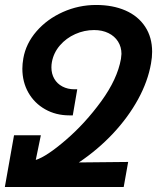

<svg xmlns="http://www.w3.org/2000/svg" viewBox="-22 -753 642 773"><path d="M34.5 -208.5H142.5L122 -109Q166 -123 243.5 -189.8Q321 -256.5 385.8 -345.5Q450.5 -434.5 465 -516Q467 -530 467 -536Q467 -564 453.2 -585.8Q439.5 -607.5 414.5 -619.8Q389.5 -632 357 -632Q317.5 -632 281 -615.8Q244.5 -599.5 219.2 -570.2Q194 -541 187 -503.5Q185 -493.5 185 -481.5Q185 -456 196.5 -436Q208 -416 229.2 -404.8Q250.5 -393.5 278 -393.5H289L271 -288.5H257.5Q203 -288.5 159.8 -313Q116.5 -337.5 92.2 -380.2Q68 -423 68 -476.5Q68 -495.5 72 -518.5Q82.5 -578 125 -627Q167.5 -676 231 -704.5Q294.5 -733 365 -733Q432 -733 483 -710.8Q534 -688.5 562.2 -645.8Q590.5 -603 590.5 -544.5Q590.5 -522.5 586 -497.5Q573.5 -425.5 533.8 -353Q494 -280.5 432.8 -215.2Q371.5 -150 295.5 -99L494 -101L476 0H-2.5Z"/></svg>

Font: JuliaMono Medium
Style: Italic
Weight: 500
Italic angle: -9°
Monospace: yes
Designer: cormullion
Foundry: corm
Version: Version 0.054; ttfautohint (v1.8.4)